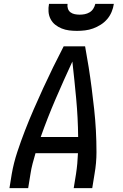

<svg xmlns="http://www.w3.org/2000/svg" viewBox="-20 -975 640 995"><path d="M29 0 41 -74Q51 -131 69.5 -187Q88 -243 109.5 -298.5Q131 -354 155 -409Q179 -464 204 -518.5Q229 -573 255.5 -627Q282 -681 310 -735H421Q431 -681 439.5 -627Q448 -573 455 -518.5Q462 -464 468 -409Q474 -354 477 -298.5Q480 -243 480 -186.5Q480 -130 470 -74L458 0H362L374 -74Q378 -100 380.5 -127Q383 -154 384 -181H164Q156 -154 149 -127.5Q142 -101 138 -74L126 0ZM385 -265Q384 -364 375 -461.5Q366 -559 355 -656Q310 -559 268 -461.5Q226 -364 191 -265ZM379 -815Q358 -815 338 -817.5Q318 -820 299.5 -827.5Q281 -835 266 -847Q251 -859 242 -876.5Q233 -894 231.5 -914.5Q230 -935 234 -955H330Q328 -942 332 -930Q336 -918 345.5 -911Q355 -904 367.5 -901.5Q380 -899 393 -899Q406 -899 419 -901.5Q432 -904 444 -911Q456 -918 463.5 -930Q471 -942 474 -955H570Q567 -934 558.5 -913.5Q550 -893 535.5 -876Q521 -859 502 -847Q483 -835 462.5 -827.5Q442 -820 420.5 -817.5Q399 -815 379 -815Z"/></svg>

Font: Iosevka Curly Medium Extended
Style: Italic
Weight: 500
Width: 7
Italic angle: -9°
Monospace: yes
Designer: Belleve Invis
Foundry: Belleve Invis
Version: Version 11.1.0; ttfautohint (v1.8.3)